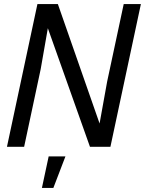

<svg xmlns="http://www.w3.org/2000/svg" viewBox="-20 -718 709 939"><path d="M14 0 163 -698H263L467 -114L504 -319L585 -698H669L520 0H420L214 -580L179 -380L98 0ZM185 201 218 47H300L241 201Z"/></svg>

Font: Azeret Mono Thin Light
Style: Italic
Weight: 300
Italic angle: -12°
Version: Version 1.002